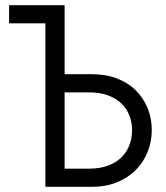

<svg xmlns="http://www.w3.org/2000/svg" viewBox="-20 -720 640 740"><path d="M334 -434Q388 -434 431 -417.5Q474 -401 503.5 -371.5Q533 -342 549 -303Q565 -264 565 -219Q565 -174 549 -134.5Q533 -95 503.5 -65Q474 -35 431 -17.5Q388 0 334 0H155V-630H15V-700H229V-434ZM324 -70Q365 -70 396 -81.5Q427 -93 447.5 -113Q468 -133 478.5 -160Q489 -187 489 -218Q489 -249 478.5 -275.5Q468 -302 447.5 -321.5Q427 -341 396 -352.5Q365 -364 324 -364H229V-70Z"/></svg>

Font: Tilda Sans
Style: Regular
Weight: 400
Designer: ParaType Ltd
Foundry: ParaType Ltd
Version: Version 1.009